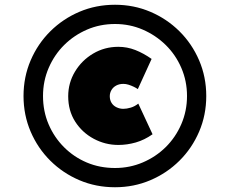

<svg xmlns="http://www.w3.org/2000/svg" viewBox="-20 -754 969 808"><path d="M464 34Q384 34 314.5 4.5Q245 -25 192 -77.5Q139 -130 109 -200Q79 -270 79 -350Q79 -430 109 -500Q139 -570 192 -622.5Q245 -675 314.5 -704.5Q384 -734 464 -734Q543 -734 612.5 -704.5Q682 -675 735 -622.5Q788 -570 818 -500Q848 -430 848 -350Q848 -270 818 -200Q788 -130 735 -77.5Q682 -25 612.5 4.5Q543 34 464 34ZM478 -144Q423 -144 374.5 -170Q326 -196 296.5 -242Q267 -288 267 -349Q267 -405 295.5 -452.5Q324 -500 372 -528.5Q420 -557 478 -557Q515 -557 549.5 -543.5Q584 -530 618 -506L560 -379Q553 -384 542.5 -389Q532 -394 521 -397.5Q510 -401 499 -401Q482 -401 469 -394Q456 -387 449 -375Q442 -363 442 -349Q442 -333 449.5 -321Q457 -309 470.5 -302.5Q484 -296 499 -296Q513 -296 530 -301Q547 -306 562 -318L622 -189Q588 -165 551.5 -154.5Q515 -144 478 -144ZM464 -47Q526 -47 581 -70.5Q636 -94 677.5 -135Q719 -176 743 -231.5Q767 -287 767 -350Q767 -413 743 -468.5Q719 -524 677 -565Q635 -606 580.5 -629.5Q526 -653 464 -653Q401 -653 346.5 -629.5Q292 -606 250.5 -565Q209 -524 185 -468.5Q161 -413 161 -350Q161 -286 184.5 -231Q208 -176 249.5 -134.5Q291 -93 345.5 -70Q400 -47 464 -47Z"/></svg>

Font: Lexend Peta Black
Style: Regular
Weight: 900
Version: Version 1.007